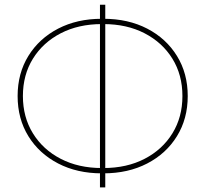

<svg xmlns="http://www.w3.org/2000/svg" viewBox="-20 -771 871 814"><path d="M411.6 -36.1Q307.1 -36.1 226.6 -77.9Q146 -119.6 100.3 -193.6Q54.7 -267.6 54.7 -363.8Q54.7 -460 100.3 -533.9Q146 -607.9 226.6 -649.7Q307.1 -691.4 411.6 -691.4H418.5Q523.4 -691.4 604 -649.7Q684.6 -607.9 730.2 -533.9Q775.9 -460 775.9 -363.8Q775.9 -267.6 730.2 -193.6Q684.6 -119.6 604 -77.9Q523.4 -36.1 418.5 -36.1ZM411.6 -58.6H418.5Q517.6 -58.6 593 -97.7Q668.5 -136.7 710.9 -205.6Q753.4 -274.4 753.4 -363.8Q753.4 -453.6 710.9 -522.2Q668.5 -590.8 593 -629.9Q517.6 -668.9 418.5 -668.9H411.6Q313 -668.9 237.5 -629.9Q162.1 -590.8 119.6 -522.2Q77.1 -453.6 77.1 -363.8Q77.1 -274.4 119.6 -205.6Q162.1 -136.7 237.5 -97.7Q313 -58.6 411.6 -58.6ZM403.8 23.4V-751H426.3V23.4Z"/></svg>

Font: Inter 24pt Thin
Style: Regular
Weight: 250
Designer: Rasmus Andersson
Foundry: rsms
Version: Version 4.001;git-66647c0bb